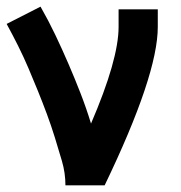

<svg xmlns="http://www.w3.org/2000/svg" viewBox="-25 -558 545 578"><path d="M172 0Q172 -37 161.5 -73Q151 -109 140 -144.5Q129 -180 116 -215Q103 -250 89 -284.5Q75 -319 60.5 -353Q46 -387 29.5 -420Q13 -453 -5 -486L97 -538Q121 -496 141.5 -453Q162 -410 181 -366Q200 -322 217.5 -277Q235 -232 249 -186Q332 -379 332 -477V-530H450V-477Q450 -332 290 0Z"/></svg>

Font: Iosevka SS01
Style: Bold
Weight: 700
Monospace: yes
Designer: Belleve Invis
Foundry: Belleve Invis
Version: 2.3.3; ttfautohint (v1.8.3)